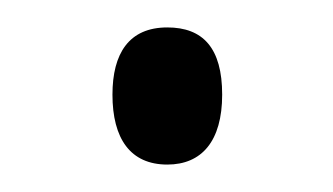

<svg xmlns="http://www.w3.org/2000/svg" viewBox="-20 -112 243 140"><path d="M62 -43C62 -11 75 8 102 8C127 8 142 -9 142 -43C142 -77 128 -92 102 -92C74 -92 62 -73 62 -43Z"/></svg>

Font: Noto Sans UI Condensed Light
Style: Regular
Weight: 300
Width: 3
Designer: Monotype Design Team
Foundry: Monotype Imaging Inc.
Version: Version 1.901